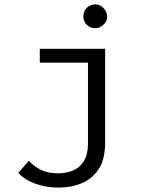

<svg xmlns="http://www.w3.org/2000/svg" viewBox="-20 -679 665 873"><path d="M246 174Q191 174 142.5 157Q94 140 63 107L111 52Q134 77 165.5 93Q197 109 244 109Q282 109 312.5 96Q343 83 361.5 53.5Q380 24 380 -26V-394H161V-457H458V-30Q458 44 429.5 88.5Q401 133 353 153.5Q305 174 246 174ZM413 -551Q390 -551 374.5 -566.5Q359 -582 359 -604Q359 -627 374.5 -643Q390 -659 413 -659Q434 -659 450.5 -642.5Q467 -626 467 -604Q467 -582 450.5 -566.5Q434 -551 413 -551Z"/></svg>

Font: Inconsolata Expanded Thin
Style: Regular
Weight: 100
Width: 7
Monospace: yes
Designer: Raph Levien, Cyreal, Brenton Simpson
Foundry: Raph Levien, Cyreal, Google
Version: Version 3.100; ttfautohint (v1.8.4.7-5d5b)